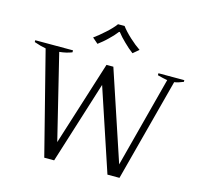

<svg xmlns="http://www.w3.org/2000/svg" viewBox="-129 -1074 1271 1218"><g transform="rotate(15 507.0 -464.5)"><path d="M367 -812C367 -812 404 -780 404 -780C424 -795 445 -812 466 -833C487 -853 504 -872 517 -889C517 -889 522 -889 522 -889C535 -872 552 -853 573 -833C594 -812 614 -795 634 -780C634 -780 672 -812 672 -812C651 -826 627 -845 601 -869C575 -893 555 -915 541 -934C541 -934 498 -934 498 -934C484 -915 464 -893 438 -870C412 -846 388 -827 367 -812ZM94 -667C94 -667 265 5 265 5C265 5 330 5 330 5C330 5 500 -536 500 -536C500 -536 680 5 680 5C680 5 759 5 759 5C759 5 937 -671 937 -671C956 -674 975 -680 996 -689C996 -689 996 -700 996 -700C996 -700 826 -700 826 -700C826 -700 826 -687 826 -687C851 -680 872 -675 891 -672C891 -672 735 -77 735 -77C735 -77 539 -666 539 -666C539 -666 494 -666 494 -666C494 -666 319 -112 319 -112C319 -112 183 -668 183 -668C215 -671 242 -678 265 -687C265 -687 265 -700 265 -700C265 -700 17 -700 17 -700C17 -700 17 -688 17 -688C46 -678 71 -671 94 -667Z"/></g></svg>

Font: BUSH 25 TRIRONG
Style: Regular
Weight: 400
Designer: Katatrad Team
Foundry: CadsonDemak